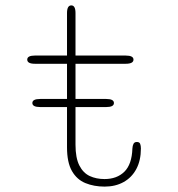

<svg xmlns="http://www.w3.org/2000/svg" viewBox="-20 -682 659 712"><path d="M100 -300Q100 -315 129 -315H374Q402.5 -315 402.5 -300Q402.5 -285 374 -285H129Q100 -285 100 -300ZM109.5 -445.5Q81 -445.5 81 -461Q81 -476 109.5 -476H228.5V-633.5Q228.5 -662 244.5 -662Q260 -662 260 -633.5V-476H446Q475 -476 475 -461Q475 -445.5 446 -445.5H260V-145.5Q260 -96.5 274.2 -68.5Q288.5 -40.5 312.8 -29.2Q337 -18 367.5 -18Q413.5 -18 441.2 -45.2Q469 -72.5 471 -131.5Q471.5 -141.5 475 -148.5Q478.5 -155.5 487.5 -155.5Q497 -155.5 499.8 -148.5Q502.5 -141.5 502.5 -131.5Q502.5 -87 485.5 -55.2Q468.5 -23.5 438.2 -6.8Q408 10 368 10Q328.5 10 296.8 -3Q265 -16 246.8 -47.8Q228.5 -79.5 228.5 -136V-445.5Z"/></svg>

Font: Sono ExtraLight Monospace ExtraLight
Style: Regular
Weight: 250
Version: Version 2.112